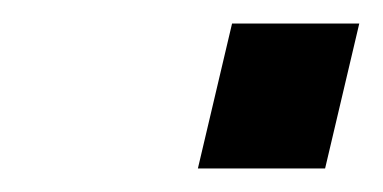

<svg xmlns="http://www.w3.org/2000/svg" viewBox="-20 -421 325 163"><path d="M148 -278 177 -401H285L256 -278Z"/></svg>

Font: Perun
Style: Italic
Weight: 400
Italic angle: -12°
Foundry: Copyright (c) Stefan Peev, Context Ltd, 2016
Version: Version 1.027